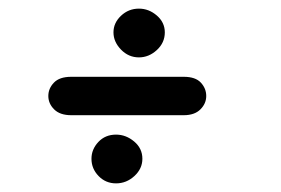

<svg xmlns="http://www.w3.org/2000/svg" viewBox="-20 -457 652 445"><path d="M406 -190H145Q119 -190 105.5 -203.5Q92 -217 92 -234.5Q92 -252 105 -265.5Q118 -279 145 -279H406Q433 -279 445.5 -265.5Q458 -252 458 -234.5Q458 -217 444.5 -203.5Q431 -190 406 -190ZM249 -32Q225 -32 208.5 -49Q192 -66 192 -89Q192 -111 208 -128Q224 -145 249 -145Q272 -145 291 -129Q310 -113 310 -89Q310 -66 291.5 -49Q273 -32 249 -32ZM302 -324Q278 -324 260.5 -342Q243 -360 243 -382Q243 -404 260.5 -420.5Q278 -437 302 -437Q325 -437 343.5 -421Q362 -405 362 -382Q362 -358 343.5 -341Q325 -324 302 -324Z"/></svg>

Font: Edu QLD Beginner SemiBold
Style: Regular
Weight: 600
Designer: Tina and Corey Anderson
Foundry: Google for Education
Version: Version 1.003